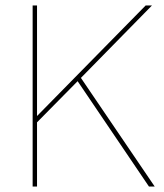

<svg xmlns="http://www.w3.org/2000/svg" viewBox="-20 -680 597 700"><path d="M523 0 263 -384 115 -234V0H99V-660H115V-257L511 -660H534L275 -396L544 0Z"/></svg>

Font: Elaine Sans Thin
Style: Regular
Weight: 250
Designer: Wei Huang
Foundry: Wei Huang
Version: Version 2.001;December 24, 2019;FontCreator 12.0.0.2547 64-b